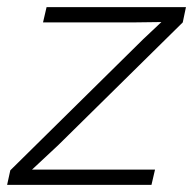

<svg xmlns="http://www.w3.org/2000/svg" viewBox="-28 -520 543 540"><path d="M-8 0 1 -41 375 -410 426 -458 349 -457H93L103 -500H495L486 -457L137 -113L62 -43H408L398 0Z"/></svg>

Font: Elaine Sans Light
Style: Italic
Weight: 300
Italic angle: -13°
Designer: Wei Huang
Foundry: Wei Huang
Version: Version 2.001;December 24, 2019;FontCreator 12.0.0.2547 64-b